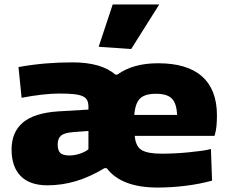

<svg xmlns="http://www.w3.org/2000/svg" viewBox="-20 -827 1030 862"><path d="M423 -617 486 -807H695L569 -607ZM687 15Q525 15 459 -72H449Q383 -32 320 -13.5Q257 5 193 5Q114 5 73 -36.5Q32 -78 32 -156Q32 -234 83 -277Q134 -320 242 -327L377 -335V-347Q377 -366 371 -377.5Q365 -389 350 -395.5Q335 -402 310 -404.5Q285 -407 246 -407Q211 -407 167.5 -402Q124 -397 77 -388L63 -526Q125 -537 183.5 -542Q242 -547 305 -547Q435 -547 498 -492H507Q541 -517 586.5 -530Q632 -543 690 -543Q821 -543 887.5 -483.5Q954 -424 954 -309Q954 -280 951.5 -257.5Q949 -235 943 -217H585Q589 -169 616.5 -153Q644 -137 706 -137Q733 -137 764 -138.5Q795 -140 825 -143Q855 -146 882 -149.5Q909 -153 927 -158L932 -16Q878 -1 814 7Q750 15 687 15ZM292 -129Q315 -129 340 -137.5Q365 -146 377 -157V-239L310 -234Q269 -231 254 -218Q239 -205 239 -179Q239 -151 251 -140Q263 -129 292 -129ZM775 -311Q773 -362 752 -384Q731 -406 680 -406Q631 -406 609 -385Q587 -364 583 -311Z"/></svg>

Font: Encode Sans Wide
Style: ExtraBold
Weight: 800
Designer: Pablo Impallari, Andres Torresi
Foundry: Pablo Impallari, Andres Torresi
Version: Version 1.000; ttfautohint (v1.00) -l 8 -r 50 -G 200 -x 14 -